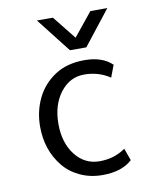

<svg xmlns="http://www.w3.org/2000/svg" viewBox="-87 -850 775 931"><g transform="rotate(-10 300.0 -384.5)"><path d="M84.5 0ZM489.3 -35.2Q438 12.2 343.3 12.2Q282.7 12.2 232.9 -11Q183.1 -34.2 151.4 -73.2Q84.5 -155.3 84.5 -271Q84.5 -345.7 115 -409.2Q145.5 -472.7 205.1 -512.2Q264.6 -551.8 352.1 -551.8Q439.5 -551.8 487.8 -505.4L465.3 -445.8Q409.2 -483.4 338.4 -483.4Q267.6 -483.4 220.9 -422.9Q174.3 -362.3 174.3 -268.8Q174.3 -175.3 220.9 -115.7Q267.6 -56.2 340.1 -56.2Q412.6 -56.2 467.8 -95.2ZM237.3 -781.2 329.1 -666.5 421.9 -781.2H505.4L372.1 -611.3H291.5L158.7 -781.2Z"/></g></svg>

Font: Oxygen Mono
Style: Regular
Weight: 400
Designer: Vernon Adams
Foundry: Vernon Adams
Version: Version 0.201; ttfautohint (v0.8) -r 50 -G 200 -x